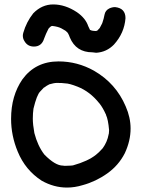

<svg xmlns="http://www.w3.org/2000/svg" viewBox="-20 -821 635 866"><path d="M282 25Q223 25 168 -6Q94 -54 60 -137Q30 -209 30 -285Q30 -389 81 -463Q140 -544 244 -544Q329 -544 404 -502Q503 -445 547 -341Q569 -291 569 -241Q569 -186 543 -130Q515 -75 463.5 -38.5Q412 -2 353 14Q317 25 282 25ZM272 -73Q288 -73 299 -74L309 -75Q377 -94 413 -123Q425 -132 442 -151Q442 -152 443 -152Q464 -181 470 -215Q470 -218 471 -218L472 -234Q468 -282 458 -303V-305L457 -306Q444 -335 429 -354Q429 -355 428 -355Q386 -408 330 -430Q292 -445 274 -445Q262 -447 236 -447Q224 -447 200 -440V-439Q191 -435 185.5 -430.5Q180 -426 178 -426L161 -408Q146 -393 131 -331Q128 -310 128 -286Q128 -259 135 -221Q150 -163 180 -124Q229 -74 264 -74ZM414 -583Q409 -583 397 -585Q323 -585 295 -652Q287 -675 279 -679Q279 -681 257 -693Q242 -701 216 -704Q211 -704 207 -700Q198 -692 198 -690Q187 -669 179 -647Q168 -611 133 -611Q104 -611 90 -636Q83 -647 83 -660Q83 -666 85 -673Q99 -722 130 -761Q169 -801 220 -801Q274 -801 327 -766Q366 -739 378 -703L386 -686Q388 -685 390.5 -684.5Q393 -684 394 -683Q404 -681 415 -681Q415 -683 419 -683Q421 -686 423.5 -688Q426 -690 426.5 -691Q427 -692 428 -692.5Q429 -693 430 -695Q440 -713 440.5 -715Q441 -717 442 -719Q448 -736 451.5 -755Q455 -774 473 -783Q486 -789 499 -789Q546 -784 546 -739Q541 -672 494 -620Q461 -586 414 -583Z"/></svg>

Font: Bad Comic
Style: Regular
Weight: 400
Designer: GGBotNet
Foundry: f0n7
Version: 0.9